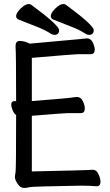

<svg xmlns="http://www.w3.org/2000/svg" viewBox="-20 -906 540 942"><path d="M98.1 16.1Q80.1 16.1 66.7 -3.9Q53.2 -23.9 53.2 -37.1Q53.2 -45.9 56.2 -59.6Q59.1 -73.2 59.1 -341.8Q48.8 -348.1 42 -365Q35.2 -381.8 35.2 -393.1Q35.2 -410.2 53.2 -410.2L59.1 -409.2Q59.1 -643.1 56.2 -679.2Q56.2 -705.1 76.2 -705.1Q100.1 -705.1 126 -691.9L369.1 -713.9Q398.9 -717.8 405.8 -717.8Q425.8 -717.8 435.3 -697.3Q444.8 -676.8 444.8 -663.1Q444.8 -640.1 424.8 -640.1H360.8Q346.2 -640.1 136.2 -622.1V-410.2Q299.8 -422.9 320.8 -425.8Q350.1 -430.2 357.9 -430.2Q377 -430.2 386.5 -409.7Q396 -389.2 396 -374Q396 -351.1 377 -351.1H313Q298.8 -351.1 136.2 -337.9V-64.9Q418 -70.8 436 -73.2Q453.1 -73.2 463.1 -51.5Q473.1 -29.8 473.1 -15.1Q473.1 7.8 454.1 7.8Q421.9 4.9 377 4.9Q132.8 8.8 123.3 12.5Q113.8 16.1 98.1 16.1ZM246.1 -734.9Q240.2 -734.9 230 -740.2Q200.2 -759.8 157.7 -775.9Q115.2 -792 68.8 -811Q59.1 -816.9 59.1 -826.2Q59.1 -836.9 69.1 -850.3Q79.1 -863.8 94 -875Q108.9 -886.2 121.1 -886.2Q128.9 -886.2 132.8 -882.8Q270 -782.2 270 -757.8Q270 -734.9 246.1 -734.9ZM416 -734.9Q410.2 -734.9 399.9 -740.2Q370.1 -759.8 327.6 -775.9Q285.2 -792 238.8 -811Q229 -816.9 229 -826.2Q229 -836.9 239 -850.3Q249 -863.8 263.9 -875Q278.8 -886.2 291 -886.2Q298.8 -886.2 303.2 -882.8Q439.9 -782.2 439.9 -757.8Q439.9 -734.9 416 -734.9Z"/></svg>

Font: LXGW WenKai Mono GB Screen
Style: Regular
Weight: 400
Monospace: yes
Designer: LXGW / Fontworks Inc.
Foundry: LXGW / Fontworks Inc.
Version: Version 1.510;January 18,2025